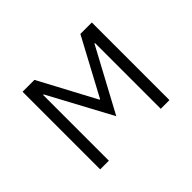

<svg xmlns="http://www.w3.org/2000/svg" viewBox="-141 -1007 1282 1282"><g transform="rotate(-45 500.0 -366.5)"><path d="M255 0H173V-733H285L499 -332H504L719 -733H827V0H745V-621H740L500 -175L260 -621H255Z"/></g></svg>

Font: IBM Plex Sans JP
Style: Regular
Weight: 400
Designer: Mike Abbink; Paul van der Laan; Pieter van Rosmalen; Wujin Sim; Yejin Wi; Jinhee Kim; Boomi Park; Yona Kim; Kichan Ma
Foundry: Sandoll Inc.
Version: Version 1.001